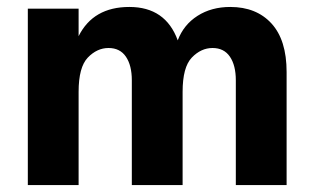

<svg xmlns="http://www.w3.org/2000/svg" viewBox="-20 -532 899 552"><path d="M804 0H658V-301Q658 -344 641 -369Q624 -394 591 -394Q558 -394 531.5 -366.5Q505 -339 505 -268V0H359V-301Q359 -344 342 -369Q325 -394 292 -394Q259 -394 232.5 -366.5Q206 -339 206 -268V0H60V-507H206V-428Q248 -512 352 -512Q456 -512 491 -416Q508 -461 548 -486.5Q588 -512 642 -512Q717 -512 760.5 -464.5Q804 -417 804 -325Z"/></svg>

Font: Hind Vadodara
Style: Bold
Weight: 700
Designer: Hitesh Malaviya
Foundry: Indian Type Foundry
Version: Version 0.702;PS 1.0;hotconv 1.0.81;makeotf.lib2.5.63406